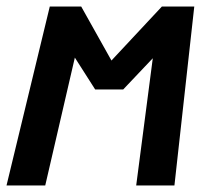

<svg xmlns="http://www.w3.org/2000/svg" viewBox="-26 -570 646 590"><path d="M204 -393 113 0H-6L127 -550H223.5L316.5 -384L471.5 -550H571L510 0H392.5L443.5 -391L352.5 -295H266.5Z"/></svg>

Font: JuliaMono Black
Style: Italic
Weight: 900
Italic angle: -9°
Monospace: yes
Designer: cormullion
Foundry: corm
Version: Version 0.057; ttfautohint (v1.8.4)